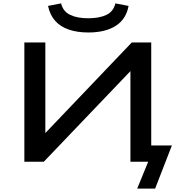

<svg xmlns="http://www.w3.org/2000/svg" viewBox="-20 -956 1056 1135"><path d="M791 159 856 0H751V-553L760 -545L239 0H124V-705H248V-153L239 -160L759 -705H874V-96H996L897 159ZM502 -764Q437 -764 387 -781Q337 -798 306 -833Q275 -868 264 -921L341 -936Q353 -888 395 -868Q437 -848 501 -848Q567 -848 609 -868Q651 -888 662 -936L740 -921Q726 -843 664.5 -803.5Q603 -764 502 -764Z"/></svg>

Font: Nunito Sans 7pt Expanded SemiBold
Style: Regular
Weight: 600
Width: 7
Designer: Vernon Adams
Foundry: Vernon Adams
Version: Version 3.101;gftools[0.9.27]